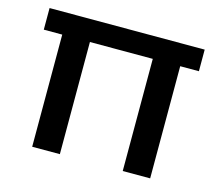

<svg xmlns="http://www.w3.org/2000/svg" viewBox="-84 -657 874 764"><g transform="rotate(15 353.0 -275.5)"><path d="M670 -551V-462H593V0H480V-462H221V0H107V-462H31V-551Z"/></g></svg>

Font: Poppins-tnum Medium
Style: Regular
Weight: 500
Designer: Ninad Kale (Devanagari), Jonny Pinhorn (Latin)
Foundry: Indian Type Foundry
Version: Version 4.004